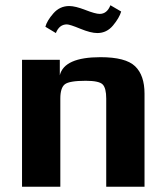

<svg xmlns="http://www.w3.org/2000/svg" viewBox="-20 -712 635 732"><path d="M531 0V-355C531 -401.7 519 -436.5 495 -459.5C471 -482.5 427 -494 363 -494C271 -494 219.3 -471 208 -425V-484H64V0H210V-336C210 -363.3 215.7 -381.5 227 -390.5C238.3 -399.5 265 -404 307 -404C341 -404 362.5 -399.3 371.5 -390C380.5 -380.7 385 -362.7 385 -336V0ZM360 -659C349.3 -659 331.2 -664 305.5 -674C279.8 -684 259.3 -689 244 -689C220 -689 199.8 -679.7 183.5 -661C167.2 -642.3 157 -625.3 153 -610L193 -586C201.7 -608 215.7 -619 235 -619C242.3 -619 259.3 -613.5 286 -602.5C312.7 -591.5 334.3 -586 351 -586C375 -586 395 -595.7 411 -615C427 -634.3 437.3 -652 442 -668L401 -692C392.3 -670 378.7 -659 360 -659Z"/></svg>

Font: Play
Style: Bold
Weight: 700
Designer: Jonas Hecksher
Foundry: Jonas Hecksher, Playtypeª, e-types AS
Version: Version 1.002